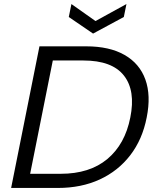

<svg xmlns="http://www.w3.org/2000/svg" viewBox="-20 -929 768 949"><path d="M406 -700Q521 -700 595.5 -657.5Q670 -615 698.5 -536Q727 -457 705 -348Q684 -240 624 -162Q564 -84 473 -42Q382 0 266 0H35L175 -700ZM280 -70Q423 -70 510.5 -143Q598 -216 624 -348Q651 -481 592.5 -555.5Q534 -630 392 -630H241L129 -70ZM605 -909 592 -845 440 -763 320 -845 333 -909 452 -825Z"/></svg>

Font: Albert Sans
Style: Italic
Weight: 400
Italic angle: -11.25°
Designer: Andreas Rasmussen
Foundry: a.Foundry
Version: Version 1.025